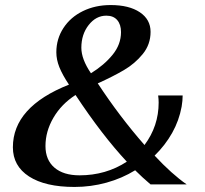

<svg xmlns="http://www.w3.org/2000/svg" viewBox="-20 -730 811 760"><path d="M576 0Q543 -28 515 -56Q463 -24 401.5 -7Q340 10 275 10Q159 10 95 -31.5Q31 -73 31 -147Q31 -307 253 -395Q227 -434 215 -464Q203 -494 203 -523Q203 -576 231 -619Q259 -662 308 -686Q357 -710 418 -710Q491 -710 533.5 -681.5Q576 -653 576 -604Q576 -554 545 -516Q514 -478 470.5 -452.5Q427 -427 367 -400Q453 -269 552 -156Q608 -231 608 -324Q608 -338 606 -352H703Q703 -332 699 -308Q689 -253 661.5 -204Q634 -155 592 -114Q660 -41 719 0ZM302 -541Q302 -496 340 -440Q392 -472 425.5 -513Q459 -554 459 -603Q459 -633 444 -650.5Q429 -668 401 -668Q360 -668 331 -631Q302 -594 302 -541ZM295 -36Q399 -36 482 -90Q384 -195 279 -354Q223 -318 191.5 -264Q160 -210 160 -152Q160 -97 195.5 -66.5Q231 -36 295 -36Z"/></svg>

Font: Fahkwang Medium
Style: Italic
Weight: 500
Italic angle: -10°
Version: Version 1.000; ttfautohint (v1.6)